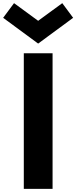

<svg xmlns="http://www.w3.org/2000/svg" viewBox="-67 -1198 484 1218"><path d="M84 0V-860H266.5V0ZM175 -921.5 -47 -1085 22 -1178 175 -1066 328 -1178 397 -1085Z"/></svg>

Font: Spartan Thin ExtraBold
Style: Regular
Weight: 800
Version: Version 1.004